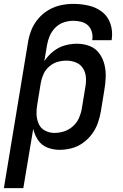

<svg xmlns="http://www.w3.org/2000/svg" viewBox="-35 -763 631 988"><path d="M-15 205H85L136 -100Q143 -69 160.5 -42.5Q178 -16 208 -4Q238 8 271 8Q302 8 333 0Q364 -8 391 -27Q418 -46 438 -73Q458 -100 468.5 -130Q479 -160 484 -190L502 -300Q508 -334 509 -367.5Q510 -401 502 -432.5Q494 -464 475 -489.5Q456 -515 425.5 -526.5Q395 -538 361 -538Q329 -538 297.5 -529Q266 -520 238.5 -498Q211 -476 193 -448L207 -531Q211 -555 221 -578.5Q231 -602 250 -621Q269 -640 293.5 -648Q318 -656 342 -656Q363 -656 383 -651Q403 -646 417.5 -632.5Q432 -619 437.5 -599Q443 -579 440 -559Q440 -557 439 -556H539L540 -561Q546 -602 533.5 -640Q521 -678 491 -701.5Q461 -725 422 -734Q383 -743 342 -743Q310 -743 277.5 -736Q245 -729 215 -711.5Q185 -694 162 -667Q139 -640 126.5 -608.5Q114 -577 109 -545ZM245 -79Q219 -79 196.5 -91Q174 -103 164 -126Q154 -149 153 -175Q152 -201 157 -227L175 -337Q179 -360 189 -382Q199 -404 218.5 -421Q238 -438 261 -444.5Q284 -451 307 -451Q333 -451 356 -441.5Q379 -432 392 -411.5Q405 -391 407 -365.5Q409 -340 404 -314L386 -204Q382 -180 371.5 -156Q361 -132 340.5 -113.5Q320 -95 295 -87Q270 -79 245 -79Z"/></svg>

Font: Iosevka Sparkle Medium Oblique
Style: Regular
Weight: 500
Italic angle: -9°
Designer: Belleve Invis
Foundry: Belleve Invis
Version: Version 4.5.0; ttfautohint (v1.8.3)